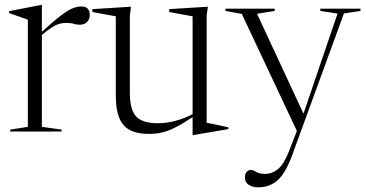

<svg xmlns="http://www.w3.org/2000/svg" viewBox="-20 -548 1524 800"><path d="M319 -521Q354 -521 354 -486Q354 -467.5 342.5 -456.2Q331 -445 313 -445Q298 -445 287 -448.8Q276 -452.5 255.5 -452.5Q231 -452.5 210.2 -442Q189.5 -431.5 154.5 -402.5V-19.5L236.5 -8V0H22.5V-8L96 -19.5V-466Q86.5 -470 66 -476.8Q45.5 -483.5 18 -493.5V-501.5L151.5 -527.5H154.5V-415.5Q206 -462.5 236.2 -485Q266.5 -507.5 284.8 -514.2Q303 -521 319 -521Z M521 -162.5Q521 -90.5 547.5 -62.5Q574 -34.5 636.5 -34.5Q675 -34.5 713.8 -45.2Q752.5 -56 782.5 -72.5V-480L685 -498V-510L846 -520L841 -482V-36.5Q847 -35.5 864.8 -31.8Q882.5 -28 901.8 -24Q921 -20 931.5 -17.5V-10L786 14.5H782.5V-60Q739.5 -31.5 709 -16.2Q678.5 -1 653.2 4.5Q628 10 601 10Q526.5 10 494.5 -27Q462.5 -64 462.5 -150V-480L365 -498V-510L525.5 -520L521 -482Z M1056 232.5Q1032.5 232.5 1016.5 222.2Q1000.5 212 1000.5 190Q1000.5 176 1008.2 168Q1016 160 1025 160Q1034 160 1047.2 168.2Q1060.5 176.5 1084.5 176.5Q1114 176.5 1138.5 156.5Q1163 136.5 1184.5 81L1217 -2.5L987.5 -490L919.5 -502.5V-512H1124.5V-502.5L1051 -490.5L1244.5 -74.5L1386.5 -491.5L1314.5 -502.5V-512H1482V-502.5L1413 -492L1198 97Q1170 173.5 1136.8 203Q1103.5 232.5 1056 232.5Z"/></svg>

Font: Newsreader Display Light
Style: Regular
Weight: 300
Designer: Hugues Gentile
Foundry: Production Type
Version: Version 1.001